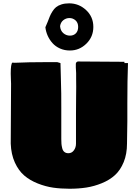

<svg xmlns="http://www.w3.org/2000/svg" viewBox="-20 -1112 828 1161"><path d="M254.4 -947.3Q260.3 -959.5 268.1 -979.5Q275.9 -999.5 281.2 -1012.9Q286.6 -1026.4 296.9 -1042.7Q307.1 -1059.1 319.1 -1068.8Q331.1 -1078.6 351.3 -1085.2Q371.6 -1091.8 397.9 -1091.8Q457 -1091.8 500.7 -1051Q544.4 -1010.3 544.4 -949.2Q544.4 -889.2 502.2 -847.9Q460 -806.6 402.8 -806.6Q370.1 -806.6 342.8 -818.8Q315.4 -831.1 297.4 -851.3Q279.3 -871.6 268.3 -896.2Q257.3 -920.9 254.4 -947.3ZM343.3 -954.1Q345.2 -926.8 362.8 -911.6Q380.4 -896.5 402.8 -896.5Q424.8 -896.5 438.7 -910.4Q452.6 -924.3 452.6 -949.2Q452.6 -974.6 436.8 -988.8Q420.9 -1002.9 399.9 -1002.9Q379.4 -1002.9 363 -990Q346.7 -977.1 343.3 -954.1ZM44.9 -243.2Q46.9 -483.4 46.9 -601.6V-607.4Q46.9 -610.8 45.9 -631.6Q44.9 -652.3 44.9 -667Q44.9 -725.6 54.7 -733.4Q57.1 -733.4 62 -732.9Q66.9 -732.4 69.3 -732.4Q151.4 -736.3 259.8 -736.3H326.2Q330.1 -735.8 336.7 -733.2Q343.3 -730.5 345.7 -730.5Q346.2 -706.5 347.9 -647.9Q349.6 -589.4 350.3 -546.4Q351.1 -503.4 350.6 -461.9V-271.5Q350.6 -253.4 351.6 -242.2Q352.5 -231 356.2 -215.8Q359.9 -200.7 369.4 -193.1Q378.9 -185.5 393.6 -185.5Q414.1 -185.5 426.8 -202.9Q439.5 -220.2 439.5 -243.2V-421.9Q439 -454.6 440.2 -524.9Q441.4 -595.2 440.4 -634.8V-669.9Q440.4 -675.3 439.5 -686.3Q438.5 -697.3 438.5 -703.1V-726.6Q439.9 -737.8 451.2 -740.2Q544.9 -740.2 732.4 -738.3V-730.5H753.9Q750 -626.5 750 -488.3V-378.9Q750 -356.9 749 -311.5Q748 -266.1 748 -244.1Q748 -180.7 728 -131.8Q708 -83 675.3 -53.2Q642.6 -23.4 596.2 -4.4Q549.8 14.6 502.4 22Q455.1 29.3 400.4 29.3Q347.7 29.3 301.5 22.7Q255.4 16.1 208 -2.7Q160.6 -21.5 126.5 -50.8Q92.3 -80.1 69.8 -129.4Q47.4 -178.7 44.9 -243.2Z"/></svg>

Font: Bowlby One SC
Style: Regular
Weight: 400
Width: 1
Version: Version 1.2